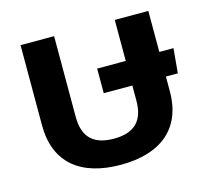

<svg xmlns="http://www.w3.org/2000/svg" viewBox="-85 -638 810 746"><g transform="rotate(-15 320.0 -265.0)"><path d="M314 10C473 10 571 -65 571 -217V-276H619L628 -375H571V-540H436V-375H321V-276H436V-215C436 -133 395 -95 314 -95C233 -95 192 -133 192 -215V-540H57V-217C57 -65 155 10 314 10Z"/></g></svg>

Font: Kanit Medium
Style: Regular
Weight: 500
Designer: Katatrad Team
Foundry: CadsonDemak
Version: Version 1.000;PS 001.000;hotconv 1.0.88;makeotf.lib2.5.64775